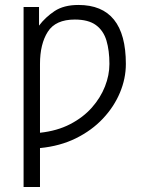

<svg xmlns="http://www.w3.org/2000/svg" viewBox="-20 -536 594 771"><path d="M485.4 -279.3Q485.4 -220.7 461.7 -164.1Q438 -107.4 393.3 -59.8Q348.6 -12.2 284.9 19.3Q221.2 50.8 140.6 58.6V214.8H74.7V-507.8H136.7V-433.1Q162.1 -466.8 199.2 -491.5Q236.3 -516.1 294.9 -516.1Q485.4 -516.1 485.4 -279.3ZM419.4 -279.3Q419.4 -333 407.5 -373Q395.5 -413.1 365.2 -435.3Q335 -457.5 280.3 -457.5Q203.1 -457.5 171.9 -408.4Q140.6 -359.4 140.6 -279.3V-2.9Q209.5 -10.3 261.7 -37.4Q314 -64.5 348.9 -104Q383.8 -143.6 401.6 -189Q419.4 -234.4 419.4 -279.3Z"/></svg>

Font: Giphurs Light
Style: Regular
Weight: 300
Version: Version 0.920; ttfautohint (v1.8.4.7-5d5b)